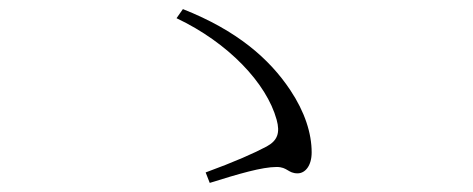

<svg xmlns="http://www.w3.org/2000/svg" viewBox="-20 -559 1040 422"><path d="M432 -180 441 -157C505 -177 556 -192 588 -192C612 -192 613 -178 634 -178C651 -178 665 -195 665 -224C665 -266 650 -313 618 -361C572 -430 501 -492 382 -539L368 -519C482 -465 566 -376 588 -296C596 -267 590 -250 566 -237C540 -223 495 -203 432 -180Z"/></svg>

Font: Noto Serif CJK SC ExtraLight
Style: Regular
Weight: 200
Designer: Ryoko NISHIZUKA 西塚涼子 (kana & ideographs); Frank Grießhammer (Latin, Greek & Cyrillic); Wenlong ZHANG 张文龙 (bopomofo); San
Foundry: Adobe
Version: Version 2.001;hotconv 1.1.0;makeotfexe 2.6.0